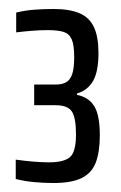

<svg xmlns="http://www.w3.org/2000/svg" viewBox="-20 -823 269 427"><path d="M99 -416Q78 -416 56 -418Q34 -420 15 -425V-468Q36 -465 55 -463.5Q74 -462 89 -462Q122 -462 135.5 -473.5Q149 -485 149 -524Q149 -562 139.5 -575.5Q130 -589 104 -589H56V-635H104Q118 -635 127 -640Q136 -645 140.5 -658Q145 -671 145 -696Q145 -723 139.5 -735.5Q134 -748 121.5 -752Q109 -756 86 -756Q69 -756 50.5 -754.5Q32 -753 16 -751V-795Q36 -800 57 -801.5Q78 -803 99 -803Q135 -803 157 -793.5Q179 -784 189 -762.5Q199 -741 199 -705Q199 -664 187 -643Q175 -622 151 -615V-612Q177 -607 189.5 -587Q202 -567 202 -522Q202 -485 193 -461.5Q184 -438 161.5 -427Q139 -416 99 -416Z"/></svg>

Font: Saira ExtraCondensed Medium
Style: Regular
Weight: 500
Width: 2
Designer: Hector Gatti with collaboration of the Omnibus-Type team
Foundry: Omnibus-Type
Version: Version 1.101